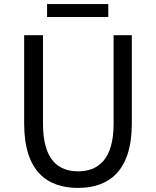

<svg xmlns="http://www.w3.org/2000/svg" viewBox="-20 -905 761 938"><path d="M361 13C510 13 624 -67 624 -302V-733H535V-300C535 -124 458 -68 361 -68C265 -68 190 -124 190 -300V-733H98V-302C98 -67 211 13 361 13ZM210 -822H509V-885H210Z"/></svg>

Font: Noto Sans KR
Style: Regular
Weight: 400
Designer: Ryoko NISHIZUKA 西塚涼子 (kana, bopomofo & ideographs); Paul D. Hunt (Latin, Greek & Cyrillic); Sandoll Communications 산돌커뮤니
Foundry: Adobe
Version: Version 2.004;hotconv 1.0.118;makeotfexe 2.5.65603